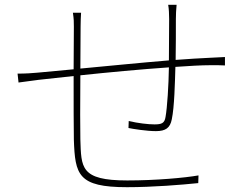

<svg xmlns="http://www.w3.org/2000/svg" viewBox="-20 -778 1040 798"><path d="M53 -472 57 -435C85 -439 109 -442 139 -446L286 -462C286 -356 286 -240 287 -197C292 -52 304 0 508 0C615 0 737 -10 804 -17L805 -49C749 -39 628 -28 509 -28C313 -28 318 -82 314 -199C313 -233 313 -350 314 -465C427 -477 566 -490 682 -498C681 -426 675 -330 668 -292C664 -266 652 -261 622 -261C596 -261 553 -266 515 -275L514 -246C533 -242 590 -233 628 -233C668 -233 687 -246 694 -282C705 -334 707 -435 709 -500C766 -504 817 -507 855 -507C879 -507 902 -507 915 -506V-541C898 -540 880 -539 855 -538C812 -536 762 -533 710 -529C711 -580 711 -650 711 -699C711 -716 712 -740 714 -758H679C682 -742 683 -718 683 -699L682 -527C560 -517 423 -503 314 -493L315 -667C315 -686 316 -712 317 -725H283C287 -699 287 -686 287 -667L286 -490L136 -476C115 -474 87 -472 53 -472Z"/></svg>

Font: Noto Sans CJK SC Thin
Style: Regular
Weight: 100
Designer: Ryoko NISHIZUKA 西塚涼子 (kana, bopomofo & ideographs); Paul D. Hunt (Latin, Greek & Cyrillic); Sandoll Communications 산돌커뮤니
Foundry: Adobe
Version: Version 2.004;hotconv 1.0.118;makeotfexe 2.5.65603